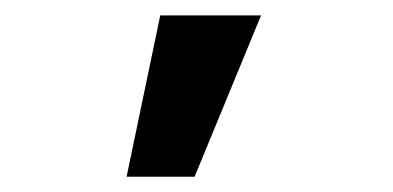

<svg xmlns="http://www.w3.org/2000/svg" viewBox="-20 -856 514 251"><path d="M145.5 -625 189.5 -835.9H321.3L234.4 -625Z"/></svg>

Font: Gothic A1
Style: Bold
Weight: 700
Version: Version 2.50